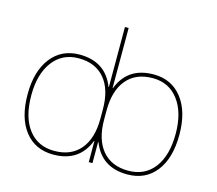

<svg xmlns="http://www.w3.org/2000/svg" viewBox="-105 -861 1131 1002"><g transform="rotate(15 461.0 -360.0)"><path d="M471 0H451V-114H449Q401 10 261 10Q163 10 107 -61.5Q51 -133 51 -260Q51 -385 107.5 -457.5Q164 -530 261 -530Q401 -530 449 -406H451V-730H471V-406H473Q521 -530 661 -530Q758 -530 814.5 -457.5Q871 -385 871 -260Q871 -133 815 -61.5Q759 10 661 10Q521 10 473 -114H471ZM851 -260Q851 -375 800 -442.5Q749 -510 661 -510Q570 -510 520.5 -451Q471 -392 471 -285V-235Q471 -128 520.5 -69Q570 -10 661 -10Q750 -10 800.5 -76Q851 -142 851 -260ZM71 -260Q71 -142 121.5 -76Q172 -10 261 -10Q352 -10 401.5 -69Q451 -128 451 -235V-285Q451 -392 401.5 -451Q352 -510 261 -510Q173 -510 122 -442.5Q71 -375 71 -260Z"/></g></svg>

Font: M PLUS 1p Thin
Style: Regular
Weight: 250
Version: Version 1.062